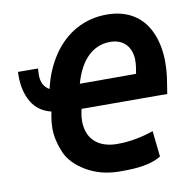

<svg xmlns="http://www.w3.org/2000/svg" viewBox="-81 -802 901 895"><g transform="rotate(-10 369.5 -354.5)"><path d="M453.6 10.3C523.9 8.8 576.7 -3.4 611.3 -25.4L598.1 -147.9C540 -127.9 483.9 -117.7 429.2 -117.7C425.8 -117.7 422.9 -117.7 419.4 -117.7C343.3 -119.6 293.5 -158.7 284.2 -225.1C282.7 -233.4 282.2 -241.7 282.2 -251C282.2 -265.1 283.7 -279.8 287.1 -295.4L290 -307.6L695.3 -306.6L707.5 -384.8C710.4 -407.7 711.9 -430.7 711.9 -453.1C711.9 -457.5 711.9 -461.4 711.9 -465.8C710.4 -515.6 701.2 -560.1 683.1 -599.1C647.5 -676.8 579.1 -718.3 487.8 -720.2C484.9 -720.2 482.4 -720.2 479.5 -720.2C429.2 -720.2 381.8 -708.5 337.9 -685.1C293.9 -661.1 256.3 -627 225.6 -581.5C194.8 -536.1 172.4 -483.9 159.2 -424.8C133.8 -438.5 121.1 -462.9 121.1 -498L122.6 -528.3L27.8 -528.8C27.3 -522.5 27.3 -516.1 27.3 -510.3C27.3 -460.9 37.6 -418.9 57.6 -385.3C77.6 -351.6 108.4 -329.6 149.4 -319.8L145 -296.4C141.6 -277.3 140.1 -258.8 140.1 -240.7C140.1 -204.6 148.4 -167.5 164.6 -128.4C180.7 -89.8 211.4 -57.1 256.8 -30.3C302.2 -3.4 354.5 10.3 413.6 10.7ZM479.5 -591.8C536.1 -589.8 571.3 -554.7 575.7 -495.6C575.7 -492.7 575.7 -490.2 575.7 -487.3C575.7 -469.7 573.2 -448.7 568.4 -424.3H302.2C333 -535.6 395.5 -591.8 473.1 -591.8C475.1 -591.8 477.1 -591.8 479.5 -591.8Z"/></g></svg>

Font: Roboto
Style: Bold Italic
Weight: 700
Italic angle: -12°
Designer: Google
Version: Version 2.137; 2017